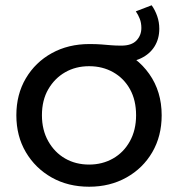

<svg xmlns="http://www.w3.org/2000/svg" viewBox="-20 -702 675 728"><path d="M318 6Q238 6 176 -29Q114 -64 78 -125Q42 -186 42 -265Q42 -344 78 -405Q114 -466 176.5 -500.5Q239 -535 319 -535Q346 -535 364.5 -533.5Q383 -532 400.5 -530.5Q418 -529 440 -529Q479 -529 497.5 -548.5Q516 -568 516 -596Q516 -615 510 -630.5Q504 -646 495 -659L555 -682Q568 -664 576 -641Q584 -618 584 -593Q584 -555 566 -526Q548 -497 514.5 -481Q481 -465 433 -465Q417 -465 401 -466.5Q385 -468 367 -471L422 -516Q499 -488 546 -421.5Q593 -355 593 -265Q593 -186 557.5 -125Q522 -64 459.5 -29Q397 6 318 6ZM318 -78Q368 -78 408.5 -101Q449 -124 472.5 -166.5Q496 -209 496 -265Q496 -322 473 -363.5Q450 -405 409.5 -428Q369 -451 318 -451Q267 -451 227 -428Q187 -405 163 -363.5Q139 -322 139 -265Q139 -209 163 -166.5Q187 -124 227 -101Q267 -78 318 -78Z"/></svg>

Font: Montserrat Thin Medium
Style: Regular
Weight: 500
Version: Version 9.000